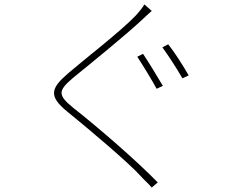

<svg xmlns="http://www.w3.org/2000/svg" viewBox="-20 -801 1040 863"><path d="M623 -559 597 -546C622 -508 663 -441 684 -402L712 -415C690 -453 647 -523 623 -559ZM736 -602 710 -588C737 -551 776 -491 800 -449L828 -462C804 -505 762 -570 736 -602ZM629 -781C622 -768 603 -745 592 -733C525 -662 360 -535 288 -473C209 -405 195 -370 284 -298C378 -222 559 -69 612 -10C626 6 649 26 662 42L689 19C594 -79 418 -231 312 -314C238 -374 240 -392 307 -450C387 -515 541 -640 613 -707C623 -716 651 -743 662 -752Z"/></svg>

Font: Genne Gothic ExtraLight
Style: Regular
Weight: 250
Designer: Ryoko NISHIZUKA (kana & ideographs); Paul D. Hunt (Latin, Greek & Cyrillic); Wenlong ZHANG (bopomofo); Sandoll Communica
Foundry: Adobe Systems Incorporated
Version: Version 1.004;PS 1.004;hotconv 16.6.51;makeotf.lib2.5.65220